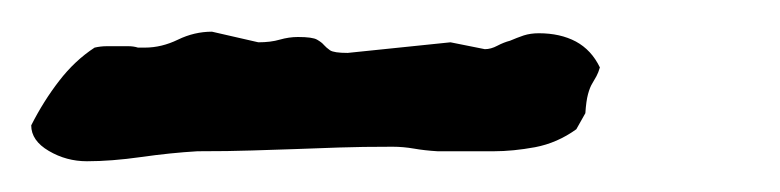

<svg xmlns="http://www.w3.org/2000/svg" viewBox="-105 -11 500 123"><path d="M-85 69.3Q-77.1 53.7 -67.1 40.8Q-57.1 27.8 -44.4 19.5Q-40.5 18.6 -36.6 18.6Q-32.7 18.6 -28.3 18.6Q-25.9 18.6 -22.7 18.6Q-19.5 18.6 -16.6 19.5H-12.2Q-1.5 19.5 9 14.4Q19.5 9.3 30.8 9.3L60.5 16.1Q68.4 16.1 74.2 14.4Q80.1 12.7 85.9 12.7Q95.2 12.7 98.1 14.4Q101.1 16.1 102.5 17.8Q104 19.5 106.4 21.2Q108.9 22.9 117.7 22.9L183.6 16.1L205.6 20.5Q209.5 20.5 213.6 18.3Q217.8 16.1 221.7 15.1Q226.1 13.2 230.5 11.7Q234.9 10.3 240.2 10.3Q253.9 10.3 263.9 15.6Q273.9 21 279.3 32.2Q278.3 35.6 277.1 37.8Q275.9 40 274.4 42.5Q272.9 44.9 271.7 49.3Q270.5 53.7 270 61.5L264.2 71.8Q252 80.6 237.8 83.3Q223.6 85.9 211.4 85.9H175.3Q167 85.4 160.2 84.2Q153.3 83 146.5 83Q126.5 83 112.1 83.5Q97.7 84 84.2 84.5Q70.8 85 56.4 85.4Q42 85.9 21.5 85.9Q4.4 86.9 -14.6 89.6Q-33.7 92.3 -49.3 92.3Q-62.5 92.3 -73.7 85.7Q-85 79.1 -85 69.3Z"/></svg>

Font: IM FELL English
Style: Italic
Weight: 400
Italic angle: -18°
Designer: Igino Marini
Foundry: Igino Marini
Version: 3.00